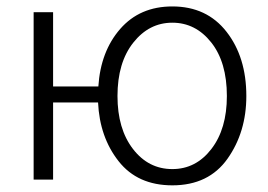

<svg xmlns="http://www.w3.org/2000/svg" viewBox="-20 -550 821 588"><path d="M339.8 -255.9Q339.8 -155.3 387.2 -93.8Q434.6 -32.2 507.8 -32.2Q580.1 -32.2 627.4 -93.8Q674.8 -155.3 674.8 -255.9Q674.8 -359.4 627 -419.9Q579.1 -480.5 507.8 -480.5Q436.5 -480.5 388.2 -419.4Q339.8 -358.4 339.8 -255.9ZM83 0V-512.7H142.6V-285.2H281.2Q288.1 -392.6 348.1 -461.4Q408.2 -530.3 507.8 -530.3Q613.3 -530.3 673.8 -452.6Q734.4 -375 734.4 -255.9Q734.4 -145.5 676.8 -64Q619.1 17.6 507.8 17.6Q401.4 17.6 343.3 -56.2Q285.2 -129.9 280.3 -236.3H142.6V0Z"/></svg>

Font: Gothic A1 Light
Style: Regular
Weight: 300
Version: Version 2.50